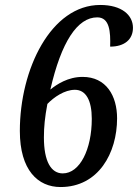

<svg xmlns="http://www.w3.org/2000/svg" viewBox="-20 -744 556 774"><path d="M224 10C377 10 452 -127 452 -267C452 -358 408 -434 313 -434C254 -434 209 -404 183 -383C227 -575 292 -674 372 -674C422 -674 426 -616 424 -556C482 -556 516 -585 516 -632C516 -683 471 -724 384 -724C186 -724 60 -466 60 -216C60 -58 133 10 224 10ZM233 -45C186 -45 157 -93 157 -190C157 -233 161 -272 171 -325C197 -352 240 -382 282 -382C326 -382 350 -340 350 -265C350 -142 302 -45 233 -45Z"/></svg>

Font: Noto Serif Condensed Medium
Style: Italic
Weight: 500
Width: 3
Italic angle: -12°
Designer: Monotype Design Team
Foundry: Monotype Imaging Inc.
Version: Version 2.013